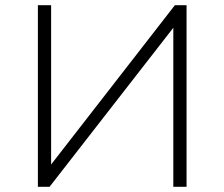

<svg xmlns="http://www.w3.org/2000/svg" viewBox="-20 -720 865 740"><path d="M126 -700H177V-86L654 -700H699V0H648V-613L171 0H126Z"/></svg>

Font: Hilab Light
Style: Regular
Weight: 300
Designer: Cristianderson Lima
Foundry: Cristianderson
Version: Version 1.0